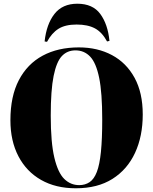

<svg xmlns="http://www.w3.org/2000/svg" viewBox="-20 -999 824 1033"><path d="M388 14Q280 14 201 -31Q122 -76 79 -158.5Q36 -241 36 -352Q36 -481 81.5 -568Q127 -655 209.5 -699.5Q292 -744 404 -744Q505 -744 582.5 -702.5Q660 -661 704 -580.5Q748 -500 748 -383Q748 -266 706.5 -176.5Q665 -87 585 -36.5Q505 14 388 14ZM406 -3Q438 -3 462 -19Q486 -35 501 -74Q516 -113 523 -182Q530 -251 530 -356Q530 -500 513.5 -580.5Q497 -661 465 -694.5Q433 -728 386 -728Q342 -728 313 -697.5Q284 -667 268.5 -590.5Q253 -514 253 -377Q253 -232 272.5 -150.5Q292 -69 326 -36Q360 -3 406 -3ZM396 -979Q479 -979 519.5 -924Q560 -869 569 -779L556 -776Q529 -826 490.5 -846.5Q452 -867 392 -867Q331 -867 294.5 -844Q258 -821 233 -774L220 -776Q230 -869 273 -924Q316 -979 396 -979Z"/></svg>

Font: Literata 72pt ExtraBold
Style: Regular
Weight: 800
Designer: Latin by Veronika Burian and Jose Scaglione. Greek by Irene Vlachou. Cyrillic by Vera Evstafieva.
Foundry: TypeTogether
Version: Version 3.002